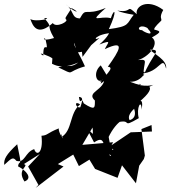

<svg xmlns="http://www.w3.org/2000/svg" viewBox="-20 -868 842 949"><path d="M472 -681C434 -661 451 -702 544 -706C494 -739 563 -727 471 -648C537 -673 513 -658 498 -625C604 -675 571 -619 513 -538C554 -535 488 -491 477 -454C513 -479 511 -494 472 -463C521 -478 551 -425 478 -545C430 -504 466 -435 497 -487C501 -420 402 -415 449 -371C449 -335 451 -320 394 -357C381 -395 377 -341 370 -389C384 -387 394 -386 377 -338C355 -331 343 -374 376 -352C322 -309 339 -223 284 -191C273 -243 298 -137 326 -165C278 -173 265 -237 272 -234C209 -209 217 -199 185 -197C195 -111 161 -94 149 -131C103 -116 104 -60 61 -73C44 -94 38 -87 1 -53C-2 -80 9 -103 65 -155C93 -26 75 -86 69 -46C112 -24 142 14 101 29C60 -33 128 -47 98 -57L177 -107L119 -45L170 46L156 61L294 -45L266 -57L342 -104L370 -47L422 -79L450 -33L561 11L583 -51L652 38L668 -49L691 -82L696 -99L679 -230L729 -250L731 -218L626 -214L531 -150L539 -165L387 -152L471 -295C413 -248 442 -267 439 -206C413 -232 405 -237 445 -164C507 -206 479 -136 529 -99C517 -86 514 -149 541 -130C474 -107 533 -98 537 -140C517 -141 518 -225 514 -185C560 -285 618 -283 555 -262C641 -284 572 -229 666 -284C652 -333 679 -384 680 -326C695 -413 644 -342 632 -355C634 -350 671 -290 621 -274C594 -314 713 -375 649 -349C702 -390 732 -424 718 -439C762 -462 731 -436 673 -447C656 -468 714 -429 622 -464C684 -460 719 -538 676 -505C771 -506 782 -602 801 -529C809 -571 733 -607 721 -622C788 -625 727 -596 689 -492C688 -563 718 -577 662 -571C716 -587 771 -652 731 -683C783 -713 782 -715 709 -728C752 -683 691 -709 682 -719C644 -717 680 -775 748 -695C764 -733 710 -702 777 -766C781 -777 765 -780 787 -819C708 -878 647 -836 656 -798C599 -851 640 -804 565 -815C555 -820 560 -808 641 -795C604 -749 623 -738 518 -724C564 -823 543 -827 528 -778C474 -793 411 -746 503 -829C397 -785 408 -837 375 -777C332 -778 348 -813 305 -847C346 -806 386 -800 334 -828C283 -750 310 -788 305 -773C325 -764 257 -728 241 -754C165 -687 142 -739 130 -774C156 -757 249 -779 198 -779C246 -726 204 -754 247 -680C172 -657 203 -694 206 -669C224 -593 193 -678 194 -593C152 -618 231 -589 239 -579L237 -553C268 -537 302 -531 367 -559C326 -529 321 -551 268 -535C357 -493 299 -511 400 -540C367 -613 342 -645 347 -656C370 -587 346 -628 352 -620C346 -663 311 -596 385 -612L388 -587L431 -645Z"/></svg>

Font: Hussar Lance
Style: ExBdObl
Weight: 700
Foundry: Cannot Into Space Fonts, PlusOne Fonts
Version: Version 2.270